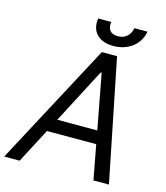

<svg xmlns="http://www.w3.org/2000/svg" viewBox="-150 -1008 957 1107"><g transform="rotate(15 328.0 -454.5)"><path d="M421.9 -778.4C512.8 -778.4 578.8 -832.4 591.6 -909.1H513.5C507.1 -872.2 482.2 -839.5 432.5 -839.5C382.8 -839.5 369.3 -872.2 375.7 -909.1H297.6C284.8 -832.4 332.4 -778.4 421.9 -778.4ZM512.8 0H605.1L458.8 -727.3H367.9L-19.9 0H72.4L180 -206H474.1ZM220.9 -284.1 392 -612.2H397.7L459.5 -284.1Z"/></g></svg>

Font: TID UI
Style: Italic
Weight: 400
Italic angle: -9.39999°
Designer: The TID Project Authors
Foundry: Bakken & Bæck
Version: Version 1.001;hotconv 1.0.109;makeotfexe 2.5.65596